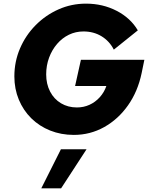

<svg xmlns="http://www.w3.org/2000/svg" viewBox="-20 -731 830 1056"><path d="M386 11Q316 11 256 -13Q196 -37 152 -80.5Q108 -124 83.5 -183Q59 -242 59 -311Q59 -392 90 -464.5Q121 -537 176 -592.5Q231 -648 302 -679.5Q373 -711 453 -711Q545 -711 621.5 -671.5Q698 -632 738 -564L606 -458Q582 -505 538.5 -531.5Q495 -558 439 -558Q396 -558 359 -540Q322 -522 294 -489.5Q266 -457 250 -414Q234 -371 234 -322Q234 -269 255.5 -227.5Q277 -186 315.5 -163Q354 -140 403 -140Q440 -140 472 -154.5Q504 -169 528.5 -196Q553 -223 565 -258H393L425 -402H774L759 -329Q738 -228 684 -151.5Q630 -75 553 -32Q476 11 386 11ZM207 305 315 90H456L316 305Z"/></svg>

Font: Red Hat Text
Style: Italic
Weight: 300
Italic angle: -12°
Designer: Pentagram, MCKL
Foundry: Pentagram, MCKL
Version: Version 1.023